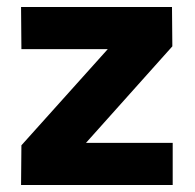

<svg xmlns="http://www.w3.org/2000/svg" viewBox="-20 -528 556 547"><path d="M40 -1 41 -114 287 -388H41L40 -508H470L471 -396L225 -121H472V-1Z"/></svg>

Font: Inclusive Sans
Style: Bold
Weight: 700
Designer: Olivia King
Foundry: Olivia King
Version: Version 2.004